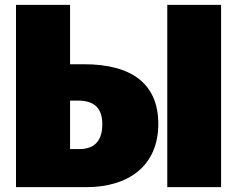

<svg xmlns="http://www.w3.org/2000/svg" viewBox="-20 -772 979 792"><path d="M327 -507H269V-752H46V0H336C508 0 633 -86 633 -261C633 -427 522 -507 327 -507ZM670 -752V0H892V-752ZM307 -157H269V-357H302C376 -357 402 -319 402 -259C402 -195 373 -157 307 -157Z"/></svg>

Font: Glow Sans SC Normal Heavy
Style: Regular
Weight: 900
Designer: Ryoko NISHIZUKA (kana, bopomofo & ideographs); Paul D. Hunt (Latin, Greek & Cyrillic); Sandoll Communications, Soo-young
Version: Version 0.93